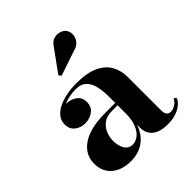

<svg xmlns="http://www.w3.org/2000/svg" viewBox="-199 -840 978 978"><g transform="rotate(-45 290.0 -351.5)"><path d="M446 10Q413.5 10 388.2 0.8Q363 -8.5 348.5 -28.2Q334 -48 334 -79V-304.5Q334 -340.5 327 -373.8Q320 -407 299.8 -428Q279.5 -449 239.5 -449Q218.5 -449 194.2 -444.2Q170 -439.5 148.2 -429Q126.5 -418.5 112.5 -401.8Q98.5 -385 98.5 -361H75Q75 -392.5 98.8 -411.8Q122.5 -431 153.5 -431Q186.5 -431 211 -413.5Q235.5 -396 235.5 -363Q235.5 -327.5 210.5 -309.2Q185.5 -291 153.5 -291Q119.5 -291 96.8 -309.8Q74 -328.5 74 -361Q74 -389 90.5 -409.2Q107 -429.5 134.5 -442.5Q162 -455.5 195.8 -461.8Q229.5 -468 263.5 -468Q340 -468 385.8 -446.8Q431.5 -425.5 452 -388.5Q472.5 -351.5 472.5 -304.5V-64.5Q472.5 -47.5 479.2 -36Q486 -24.5 504.5 -24.5Q517 -24.5 534.2 -34.2Q551.5 -44 561.5 -64L573.5 -51.5Q559 -22.5 525.2 -6.2Q491.5 10 446 10ZM181.5 10Q116.5 10 77.8 -23.2Q39 -56.5 39 -113.5Q39 -180.5 97.2 -218.8Q155.5 -257 262 -257H380.5V-240H294Q256 -240 233 -222.8Q210 -205.5 199.8 -180Q189.5 -154.5 189.5 -129.5Q189.5 -105.5 195.8 -86Q202 -66.5 214.8 -55Q227.5 -43.5 247.5 -43.5Q268.5 -43.5 288.2 -58.2Q308 -73 321 -103.8Q334 -134.5 334 -182H346.5Q346.5 -123.5 326.5 -80.5Q306.5 -37.5 269.5 -13.8Q232.5 10 181.5 10ZM239 -548 228.5 -561 315 -680.5Q330 -704.5 351 -710.2Q372 -716 391.2 -709.5Q410.5 -703 419.5 -689Q430 -673 428 -652.8Q426 -632.5 412.5 -616Q399 -599.5 375 -594Z"/></g></svg>

Font: Bodoni Moda SC 11pt
Style: Bold
Weight: 700
Version: Version 2.005